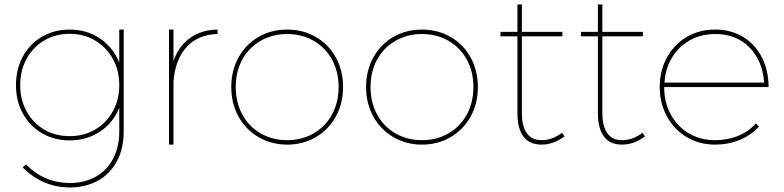

<svg xmlns="http://www.w3.org/2000/svg" viewBox="-20 -650 3522 863"><path d="M536.1 -59.1Q536.1 17.1 505.6 74.5Q475.1 131.8 419.4 162.4Q363.8 192.9 290 192.9Q228 190.9 177.5 168.9Q127 147 82 103L96.2 88.9Q137.2 129.9 184.1 150.4Q231 170.9 290 172.9Q357.9 172.9 408.9 145Q460 117.2 488 64.2Q516.1 11.2 516.1 -59.1V-166Q489.3 -98.1 429.7 -58.6Q370.1 -19 293 -19Q224.1 -19 168.9 -51Q113.8 -83 82.8 -139.4Q51.8 -195.8 51.8 -267.1Q51.8 -338.9 82.8 -396Q113.8 -453.1 168.9 -485.1Q224.1 -517.1 293 -517.1Q370.1 -517.1 429.4 -477.1Q488.8 -437 516.1 -369.1V-517.1H536.1ZM516.1 -267.1Q516.1 -333 487.1 -385.5Q458 -438 407.5 -468Q356.9 -498 293 -498Q229 -498 178.5 -468Q127.9 -438 99.4 -385.5Q70.8 -333 70.8 -267.1Q70.8 -202.1 99.4 -149.7Q127.9 -97.2 178.5 -67.6Q229 -38.1 293 -38.1Q356.9 -38.1 407.5 -67.6Q458 -97.2 487.1 -149.7Q516.1 -202.1 516.1 -267.1Z M958 -517.1V-497.1Q870.1 -495.1 818.6 -438.5Q767.1 -381.8 759.8 -283.2V0H739.7V-517.1H759.8V-376Q782.7 -441.9 833.7 -479Q884.8 -516.1 958 -517.1Z M1522 -258.8Q1522 -184.6 1489.3 -125.7Q1456.5 -66.9 1399.2 -33.4Q1341.8 0 1271 0Q1200.2 0 1142.6 -33.4Q1085 -66.9 1052.2 -126Q1019.5 -185.1 1019.5 -258.8Q1019.5 -333 1052.2 -392.1Q1085 -451.2 1142.3 -484.1Q1199.7 -517.1 1271 -517.1Q1341.8 -517.1 1399.2 -484.1Q1456.5 -451.2 1489.3 -392.1Q1522 -333 1522 -258.8ZM1039.6 -258.8Q1039.6 -189.9 1069.1 -135.5Q1098.6 -81.1 1151.6 -50.5Q1204.6 -20 1271 -20Q1336.9 -20 1389.9 -50.5Q1442.9 -81.1 1472.4 -135.5Q1502 -189.9 1502 -258.8Q1502 -327.6 1472.4 -381.8Q1442.9 -436 1389.9 -466.6Q1336.9 -497.1 1271 -497.1Q1204.6 -497.1 1151.6 -466.6Q1098.6 -436 1069.1 -382.1Q1039.6 -328.1 1039.6 -258.8Z M2127.9 -258.8Q2127.9 -184.6 2095.2 -125.7Q2062.5 -66.9 2005.1 -33.4Q1947.8 0 1877 0Q1806.2 0 1748.5 -33.4Q1690.9 -66.9 1658.2 -126Q1625.5 -185.1 1625.5 -258.8Q1625.5 -333 1658.2 -392.1Q1690.9 -451.2 1748.3 -484.1Q1805.7 -517.1 1877 -517.1Q1947.8 -517.1 2005.1 -484.1Q2062.5 -451.2 2095.2 -392.1Q2127.9 -333 2127.9 -258.8ZM1645.5 -258.8Q1645.5 -189.9 1675 -135.5Q1704.6 -81.1 1757.6 -50.5Q1810.5 -20 1877 -20Q1942.9 -20 1995.8 -50.5Q2048.8 -81.1 2078.4 -135.5Q2107.9 -189.9 2107.9 -258.8Q2107.9 -327.6 2078.4 -381.8Q2048.8 -436 1995.8 -466.6Q1942.9 -497.1 1877 -497.1Q1810.5 -497.1 1757.6 -466.6Q1704.6 -436 1675 -382.1Q1645.5 -328.1 1645.5 -258.8Z M2413.6 0Q2360.4 0 2333 -35.9Q2305.7 -71.8 2305.7 -142.1V-486.8H2229.5V-506.8H2305.7V-629.9H2325.7V-506.8H2507.8V-486.8H2325.7V-142.1Q2325.7 -82 2348.1 -51Q2370.6 -20 2413.6 -20Q2463.4 -20 2505.9 -53.2L2517.6 -37.1Q2467.8 0 2413.6 0Z M2775.4 0Q2722.2 0 2694.8 -35.9Q2667.5 -71.8 2667.5 -142.1V-486.8H2591.3V-506.8H2667.5V-629.9H2687.5V-506.8H2869.6V-486.8H2687.5V-142.1Q2687.5 -82 2710 -51Q2732.4 -20 2775.4 -20Q2825.2 -20 2867.7 -53.2L2879.4 -37.1Q2829.6 0 2775.4 0Z M3377.4 -95.2 3391.6 -81.1Q3355.5 -42 3304.4 -21Q3253.4 0 3194.3 0Q3123.5 0 3067.1 -33.4Q3010.7 -66.9 2978 -126Q2945.3 -185.1 2945.3 -258.8Q2945.3 -333 2978 -392.1Q3010.7 -451.2 3067.1 -484.1Q3123.5 -517.1 3194.3 -517.1Q3265.1 -517.1 3319.8 -484.1Q3374.5 -451.2 3404.5 -392.1Q3434.6 -333 3434.6 -258.8H2965.3Q2965.3 -189.9 2994.9 -135.5Q3024.4 -81.1 3076.4 -50.5Q3128.4 -20 3194.3 -20Q3250.5 -20 3298.1 -39.6Q3345.7 -59.1 3377.4 -95.2ZM2966.8 -278.8H3414.6Q3407.7 -377 3348.6 -437Q3289.6 -497.1 3194.3 -497.1Q3132.3 -497.1 3082 -469.5Q3031.7 -441.9 3001.2 -392.3Q2970.7 -342.8 2966.8 -278.8Z"/></svg>

Font: Montserrat
Style: Thin
Weight: 250
Designer: Julieta Ulanovsky
Foundry: Julieta Ulanovsky
Version: Version 1.000;PS 002.000;hotconv 1.0.70;makeotf.lib2.5.58329